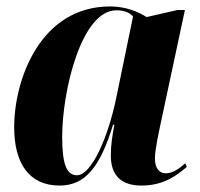

<svg xmlns="http://www.w3.org/2000/svg" viewBox="-20 -566 621 596"><path d="M165 10C245 10 291 -48 331 -179H335C329 -145 324 -119 324 -83C324 -19 359 10 419 10C490 10 530 -23 560 -48L555 -59C537 -43 516 -28 495 -28C474 -28 461 -44 461 -74C461 -104 474 -159 479 -184L554 -535H531L435 -513C410 -529 371 -546 322 -546C105 -546 24 -319 24 -171C24 -61 69 10 165 10ZM219 -22C188 -22 173 -53 173 -141C173 -285 233 -534 341 -534C360 -534 379 -530 393 -515L341 -263C315 -136 263 -22 219 -22Z"/></svg>

Font: Noto Serif Display Condensed ExtraBold
Style: Italic
Weight: 800
Width: 3
Italic angle: -12°
Designer: Monotype Design Team
Foundry: Monotype Imaging Inc.
Version: Version 2.009